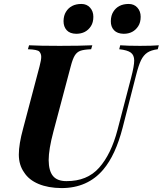

<svg xmlns="http://www.w3.org/2000/svg" viewBox="-20 -937 823 971"><path d="M583 -688 587.9 -708Q625.5 -705.1 688 -705.1Q750.5 -705.1 783.2 -708L777.8 -688Q744.1 -683.6 725.1 -670.9Q706.1 -658.2 693.4 -632.8Q680.7 -606.9 668 -556.2L600.1 -291Q564.5 -152.8 502 -79.1Q422.9 14.2 291 14.2Q223.6 13.7 174.8 -6.8Q126 -27.3 102.1 -64.9Q75.2 -102.5 75.2 -155.3Q75.2 -208 97.2 -288.1L180.2 -602.1Q188.5 -633.8 188.5 -649.4Q188.5 -665 179.2 -675.8Q169.9 -686.5 121.1 -688L127 -708Q178.2 -705.1 281.7 -705.1Q385.3 -705.1 446.8 -708L440.9 -688Q404.3 -686.5 386.7 -680.2Q369.1 -673.8 358.4 -656.7Q347.7 -639.6 337.9 -602.1L250 -271Q226.1 -181.2 226.1 -127Q226.6 -72.8 248 -46.9Q269.5 -21 315.9 -21Q420.9 -20.5 481.4 -88.9Q542 -157.2 574.2 -279.8L643.1 -543.9Q658.7 -603.5 658.7 -630.9Q658.7 -658.2 641.6 -670.9Q624.5 -683.6 583 -688ZM691.4 -852.1Q691.4 -823.7 679.2 -804.7Q654.3 -766.1 605.5 -766.1Q573.2 -766.6 556.6 -784.2Q540 -801.8 540.5 -830.1Q541 -858.4 552.7 -877Q564.5 -896.5 584 -906.7Q603.5 -917 630.9 -917Q658.2 -917 674.8 -898.4Q691.4 -879.9 691.4 -852.1ZM452.1 -852.1Q452.1 -823.7 439.9 -804.7Q415 -766.1 365.2 -766.1Q333.5 -766.6 317.4 -784.2Q301.3 -801.8 301.3 -830.1Q301.8 -858.4 313.5 -877Q325.2 -896.5 344.7 -906.7Q364.3 -917 391.6 -917Q418.9 -917 435.5 -898.4Q452.1 -879.9 452.1 -852.1Z"/></svg>

Font: PlayfairDisplay-BoldItalic
Style: Bold Italic
Weight: 700
Italic angle: -14.9847°
Designer: Claus Eggers Sørensen
Foundry: Claus Eggers Sørensen
Version: Version 1.002;PS 001.002;hotconv 1.0.70;makeotf.lib2.5.58329